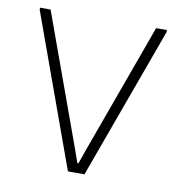

<svg xmlns="http://www.w3.org/2000/svg" viewBox="-66 -601 621 663"><g transform="rotate(10 244.0 -270.0)"><path d="M22 -533V-540H59L223 -88L242 -34H246L265 -88L429 -540H467V-533L273 0H215Z"/></g></svg>

Font: Encode Sans Narrow
Style: Thin
Weight: 250
Designer: Pablo Impallari, Andres Torresi
Foundry: Pablo Impallari, Andres Torresi
Version: Version 1.000; ttfautohint (v1.00) -l 8 -r 50 -G 200 -x 14 -